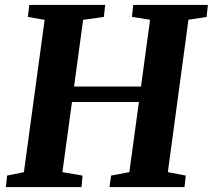

<svg xmlns="http://www.w3.org/2000/svg" viewBox="-20 -763 868 783"><path d="M4 0 9 -47 77.5 -61 162 -682 93.5 -694 99.5 -743H409L403.5 -694L319 -682L282 -410H555L592 -682.5L518 -694L523.5 -743H828L822.5 -694L748.5 -682.5L664.5 -61L737.5 -47L732.5 0H426.5L433 -47L507.5 -61L546.5 -347H273.5L234.5 -61L316.5 -47L312.5 0Z"/></svg>

Font: Merriweather 28pt ExtraBold
Style: Italic
Weight: 800
Italic angle: -7.8°
Version: Version 2.101